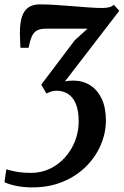

<svg xmlns="http://www.w3.org/2000/svg" viewBox="-34 -588 550 854"><path d="M110 245.5Q72 245.5 40.2 239.2Q8.5 233 -14 222.5L-6 165Q18 172.5 44.8 176.8Q71.5 181 103.5 181Q149 181 187.5 162.8Q226 144.5 255 112.2Q284 80 300 38.8Q316 -2.5 316 -47.5Q316 -96 303.2 -126.2Q290.5 -156.5 268.2 -170.5Q246 -184.5 217.5 -184.5Q206.5 -184.5 195.2 -181.2Q184 -178 172.5 -172L149.5 -211.5L298.5 -409L355.5 -460.5Q332.5 -460.5 309 -460.5Q285.5 -460.5 262.2 -460.5Q239 -460.5 216 -460.5Q193 -460.5 171 -460.5Q146.5 -460.5 131.5 -453Q116.5 -445.5 108 -427Q99.5 -408.5 93 -375.5H57Q56.5 -387 55.5 -404.2Q54.5 -421.5 54.5 -441.5Q54.5 -486.5 64 -514.5Q73.5 -542.5 93 -555.5Q112.5 -568.5 143 -568.5Q173 -568.5 211 -566.2Q249 -564 288.5 -560.5Q328 -557 362.8 -554.8Q397.5 -552.5 420.5 -552.5Q438 -552.5 450.5 -555.5Q463 -558.5 472.5 -566.5L496.5 -540L255 -226Q261.5 -227.5 270.5 -228.5Q279.5 -229.5 292.5 -229.5Q334 -229.5 366.8 -209Q399.5 -188.5 418.2 -149Q437 -109.5 437 -52.5Q437 4 414 57.2Q391 110.5 348.2 153Q305.5 195.5 245 220.5Q184.5 245.5 110 245.5Z"/></svg>

Font: Merriweather SemiBold
Style: Italic
Weight: 600
Italic angle: -7.8°
Version: Version 2.101